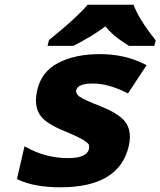

<svg xmlns="http://www.w3.org/2000/svg" viewBox="-20 -786 682 816"><path d="M524 -389 518 -392Q440 -431 374 -431Q311 -431 304 -403Q301 -388 317 -376Q336 -362 406 -335Q464 -312 494 -287Q546 -245 527 -164Q486 10 237 10Q126 10 56 -23L52 -25L84 -164L94 -159Q176 -114 270 -114Q348 -114 358 -152Q361 -169 355 -175Q341 -189 322 -198Q304 -208 254 -229Q200 -250 169 -276Q119 -318 138 -402Q156 -482 228 -519Q300 -556 404 -556Q512 -556 597 -512L603 -509ZM548 -766 549 -762Q572 -702 640 -617L642 -615L636 -591H527V-592Q460 -633 428 -674Q377 -635 294 -592L291 -591H182L188 -615L190 -617Q308 -713 349 -762L352 -766Z"/></svg>

Font: Passageway
Style: BdIt
Weight: 700
Foundry: Ascender Corporation
Version: Version 1.11